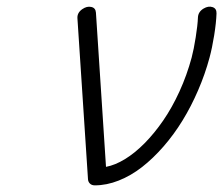

<svg xmlns="http://www.w3.org/2000/svg" viewBox="-20 -558 672 578"><path d="M575.9 -505.6Q576.7 -522.5 592.8 -532.2Q607.2 -540.8 619.8 -536.6Q632.3 -532.5 631.8 -517.6Q630.9 -490 624.8 -451.9Q618.7 -413.8 610.8 -384.5Q597.4 -334.7 576.5 -286.4Q555.7 -238 529.7 -195.6Q503.7 -153.1 472.3 -117.1Q440.9 -81.1 407.6 -55.1Q374.3 -29.1 337.5 -14.5Q300.8 0 265.4 0Q256.3 0 250.9 -5.2Q245.4 -10.5 244.9 -18.3L213.1 -502.9Q211.9 -519.5 227.8 -530.5Q241.5 -540 254.6 -537.1Q267.8 -534.4 268.8 -520L299.1 -55.7Q326.4 -60.8 356.1 -78.9Q385.7 -96.9 415.3 -126.8Q444.8 -156.7 471.3 -195.2Q497.8 -233.6 520.3 -282.7Q542.7 -331.8 556.9 -384.5Q563.5 -409.4 569.2 -445.9Q575 -482.4 575.9 -505.6Z"/></svg>

Font: Tecnico
Style: FinoInclinado
Weight: 400
Italic angle: -15°
Version: Version 1.3